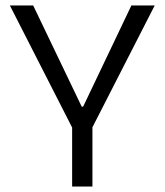

<svg xmlns="http://www.w3.org/2000/svg" viewBox="-20 -680 600 700"><path d="M243 0V-215L16 -660H101L278 -291H283L459 -660H544L317 -216V0Z"/></svg>

Font: Bricolage Grotesque 10pt Light
Style: Regular
Weight: 300
Designer: Mathieu Triay
Foundry: Atelier Triay
Version: Version 1.000; ttfautohint (v1.8.4.7-5d5b);gftools[0.9.32]